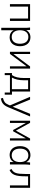

<svg xmlns="http://www.w3.org/2000/svg" viewBox="1980 -2530 777 4778"><g transform="rotate(90 2369.0 -141.5)"><path d="M84 0H145V-451H441V0H502V-501H84Z M673 -389V216H734V-94C764 -30 827 8 908 8C1044 8 1131 -89 1131 -251C1131 -412 1043 -510 908 -510C826 -510 762 -470 733 -404L725 -501H665C670 -463 673 -425 673 -389ZM900 -44C798 -44 733 -116 733 -251C733 -385 798 -458 900 -458C1003 -458 1069 -385 1069 -251C1069 -116 1003 -44 900 -44Z M1269 0H1322L1631 -414V0H1687V-501H1634L1325 -87V-501H1269Z M1798 130H1851V0H2283V130H2337V-50H2259V-501H1922V-350C1922 -218 1900 -122 1849 -50H1798ZM1911 -49C1955 -122 1978 -232 1978 -345V-452H2200V-49Z M2417 174 2432 227C2531 208 2596 169 2647 48L2879 -501H2813L2636 -68L2458 -501H2390L2604 0L2584 45C2551 121 2510 153 2417 174Z M2985 0H3040V-396L3215 -80H3248L3423 -396V0H3478V-501H3427L3231 -148L3037 -501H2985Z M3839 8C3918 8 3983 -30 4013 -94V0H4074V-389C4074 -425 4078 -463 4082 -501H4023L4015 -404C3986 -470 3920 -510 3839 -510C3704 -510 3617 -412 3617 -251C3617 -89 3704 8 3839 8ZM3847 -44C3745 -44 3679 -116 3679 -251C3679 -385 3745 -458 3847 -458C3949 -458 4014 -385 4014 -251C4014 -116 3949 -44 3847 -44Z M4185 -38 4211 10C4327 -42 4368 -139 4368 -383V-451H4594V0H4654V-501H4310V-385C4310 -162 4283 -85 4185 -38Z"/></g></svg>

Font: Poppy and Pepper Light
Style: Regular
Weight: 300
Designer: Thy Ha
Foundry: Thy Ha
Version: Version 0.001;Glyphs 3.2 (3227)